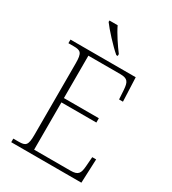

<svg xmlns="http://www.w3.org/2000/svg" viewBox="-220 -1044 1034 1157"><g transform="rotate(30 296.5 -465.5)"><path d="M333 -771H343V-784C314 -822 271 -886 250 -931H193V-921C218 -886 290 -807 333 -771ZM47 0H535L542 -166H515L510 -102C506 -49 496 -30 442 -30H189V-359H432V-389H189V-684H410C464 -684 473 -665 477 -612L481 -548H508L501 -714H47V-689H84C133 -689 146 -679 146 -605V-108C146 -35 133 -25 84 -25H47Z"/></g></svg>

Font: Noto Serif Georgian ExtraLight
Style: Regular
Weight: 200
Designer: Monotype Design Team, Akaki Razmadze
Foundry: Google LLC
Version: Version 2.003